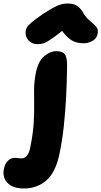

<svg xmlns="http://www.w3.org/2000/svg" viewBox="-137 -816 579 1096"><path d="M0 260Q-44 260 -71.5 245Q-99 230 -110 205Q-121 180 -115 150Q-109 118 -91.5 101.5Q-74 85 -53 85Q-47 85 -42.5 85.5Q-38 86 -33.5 86.5Q-29 87 -24 87.5Q-19 88 -13 88Q5 88 17.5 71.5Q30 55 35 29Q51 -50 55 -108.5Q59 -167 58 -214Q57 -261 57.5 -306Q58 -351 68 -402Q82 -468 116 -496Q150 -524 184 -524Q217 -524 231.5 -508Q246 -492 246 -442Q245 -352 240.5 -264Q236 -176 227 -94Q218 -12 203 60Q181 168 127.5 214Q74 260 0 260ZM76 -564Q56 -564 40.5 -573.5Q25 -583 16.5 -599Q8 -615 9 -635Q10 -647 16.5 -659Q23 -671 45.5 -690Q68 -709 117 -742Q149 -762 171 -774Q193 -786 211 -791Q229 -796 249 -796Q283 -796 302 -783.5Q321 -771 335 -748Q351 -720 368 -704.5Q385 -689 398 -678Q411 -667 417.5 -655Q424 -643 420 -622Q415 -597 392 -583Q369 -569 340 -569Q310 -569 286 -579Q262 -589 239.5 -613Q217 -637 191 -679L263 -677Q213 -635 182 -612Q151 -589 132.5 -578.5Q114 -568 101.5 -566Q89 -564 76 -564Z"/></svg>

Font: Shantell Sans ExtraBold
Style: Italic
Weight: 800
Italic angle: -11°
Designer: Stephen Nixon, Anya Danilova, Shantell Martin
Foundry: Arrow Type
Version: Version 1.011;[c5ecc13dd]